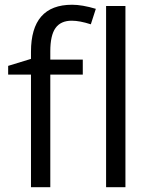

<svg xmlns="http://www.w3.org/2000/svg" viewBox="-20 -785 632 805"><path d="M327.1 -472.2H190.9V0H109.9V-472.2H14.2V-508.8L109.9 -538.1V-567.9Q109.9 -765.1 282.2 -765.1Q324.7 -765.1 381.8 -748L360.8 -683.1Q314 -698.2 280.8 -698.2Q234.9 -698.2 212.9 -667.7Q190.9 -637.2 190.9 -569.8V-535.2H327.1ZM505.9 0H424.8V-759.8H505.9Z"/></svg>

Font: f02265186
Style: Regular
Weight: 400
Foundry: Ascender Corporation
Version: Version 1.10